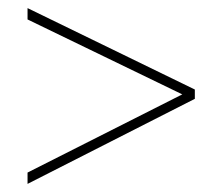

<svg xmlns="http://www.w3.org/2000/svg" viewBox="-20 -656 549 474"><path d="M48 -202V-230L430 -423L48 -608V-636L461 -435V-412Z"/></svg>

Font: Noto Sans Malayalam UI SemiCondensed Thin
Style: Regular
Weight: 100
Width: 4
Designer: Jelle Bosma - Monotype Design Team
Foundry: Monotype Imaging Inc.
Version: Version 2.104; ttfautohint (v1.8.4.7-5d5b)